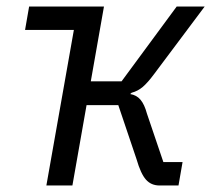

<svg xmlns="http://www.w3.org/2000/svg" viewBox="-20 -570 649 590"><path d="M57 -478 69.5 -550H299.5L259 -320H353.5L523 -550H609L454 -343Q434 -316 418.8 -303Q403.5 -290 384.5 -285L380 -281Q399.5 -278 411.8 -263.5Q424 -249 431.5 -221L482 -72H541L528.5 0H470.5Q444.5 0 428.5 -18Q412.5 -36 399.5 -81L343.5 -247H246L202.5 0H122.5L207 -478Z"/></svg>

Font: JuliaMono
Style: Bold Italic
Weight: 700
Italic angle: -9°
Monospace: yes
Designer: cormullion
Foundry: corm
Version: Version 0.057; ttfautohint (v1.8.4)